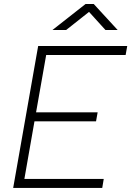

<svg xmlns="http://www.w3.org/2000/svg" viewBox="-20 -918 642 938"><path d="M44.4 0 158.7 -649.4 166.5 -693.4H601.6L593.8 -649.4H205.6L156.2 -369.1H457L449.2 -325.2H148.4L99.1 -43.9H486.8L479.5 0ZM236.3 -771.5 397.9 -898.4H438L554.7 -771.5H495.1L415 -859.9L303.2 -771.5Z"/></svg>

Font: CaskaydiaCove NF ExtraLight
Style: Italic
Weight: 200
Italic angle: -10°
Designer: Aaron Bell
Foundry: Saja Typeworks
Version: Version 2111.001; VTT 6.35;Nerd Fonts 3.2.1